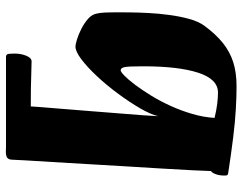

<svg xmlns="http://www.w3.org/2000/svg" viewBox="-104 -692 809 640"><g transform="rotate(-90 300.0 -371.5)"><path d="M102.1 -670.2Q95.8 -670.2 92.8 -675.5Q89.8 -680.8 90.6 -700.9Q91.3 -720.7 98.2 -738.1Q105.1 -755.5 116.3 -755.5H430.2Q437.2 -755.5 439.6 -751Q441.9 -746.4 441.9 -726.3Q441.9 -705.8 434.7 -688Q427.4 -670.2 415.9 -670.2Q365 -672 326.2 -672.5Q287.4 -673 253.7 -673Q220.1 -673 183.9 -672.5Q147.7 -672 102.1 -670.2ZM332.7 13Q298.5 13 256.9 10.6Q215.2 8.3 162.5 1.8Q109.8 -4.7 42.3 -15Q39.1 -15.8 37.2 -17.5Q35.3 -19.3 35.3 -27Q35.3 -45.6 40.8 -58.6Q46.3 -71.6 50.3 -71.6Q50.8 -93.3 53.1 -136.9Q55.3 -180.5 58.8 -238.2Q62.3 -295.8 66.2 -359.5Q70.1 -423.2 73.6 -485.3Q77.1 -547.5 80.4 -600Q83.8 -652.5 85.8 -688.3Q87.8 -724.1 88.1 -733.6Q88.1 -745.2 93.7 -750.6Q99.4 -756 115.2 -756Q148.8 -756 183.6 -747.7Q218.4 -739.4 242.3 -722.8Q266.2 -706.3 266.2 -680.7Q266.2 -675.9 264 -646.5Q261.9 -617.1 258 -572.5Q254.2 -527.9 250.4 -477.8Q246.7 -427.6 242.7 -380.4Q238.7 -333.3 236.2 -297.8Q233.7 -262.2 233.2 -248.3Q239.4 -274 259.8 -309Q280.2 -344 308.1 -381.7Q335.9 -419.4 366 -451.7Q396.1 -484 422.5 -504Q448.8 -524 465.6 -524Q472.1 -524 488.6 -519Q505.2 -514 524.1 -504.4Q543.1 -494.9 557.5 -482.2Q572 -469.6 575 -454Q577.7 -444 578.6 -427.2Q579.4 -410.5 579.4 -382.1Q579.4 -369.7 579.2 -342.7Q578.9 -315.7 577.2 -281.4Q575.5 -247.1 570.6 -210.9Q565.7 -174.7 557.2 -144Q548.7 -113.3 534.4 -94Q506.9 -56.5 477.5 -32.8Q448.1 -9.2 413.4 1.9Q378.8 13 332.7 13ZM312 -48.9Q356.7 -48.9 378.1 -114.8Q399.5 -180.7 399.5 -298.7Q399.5 -346 396.9 -359.7Q394.3 -373.3 386.1 -373.3Q381.1 -373.3 368.1 -360.6Q355 -347.9 337.8 -325Q320.6 -302.1 302.1 -272.1Q283.6 -242.1 267.5 -206.8Q251.5 -171.5 240.6 -134.1Q229.7 -96.8 227.5 -60.3Q252.7 -54.1 274 -51.5Q295.4 -48.9 312 -48.9Z"/></g></svg>

Font: Briem Hand Thin
Style: Regular
Weight: 100
Designer: Gunnlaugur SE Briem, Eben Sorkin
Foundry: Sorkin Type Co.
Version: Version 1.003